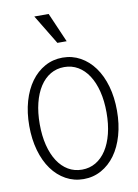

<svg xmlns="http://www.w3.org/2000/svg" viewBox="-104 -1043 808 1121"><g transform="rotate(-10 300.0 -482.5)"><path d="M300 10Q357 10 405 -16.5Q453 -43 487.5 -90.5Q522 -138 541 -204.5Q560 -271 560 -350Q560 -430 541 -496Q522 -562 487.5 -609.5Q453 -657 405 -683.5Q357 -710 300 -710Q243 -710 195 -683.5Q147 -657 112.5 -609.5Q78 -562 59 -496Q40 -430 40 -350Q40 -271 59 -204.5Q78 -138 112.5 -90.5Q147 -43 195 -16.5Q243 10 300 10ZM300 -46Q255 -46 218.5 -67.5Q182 -89 156 -129Q130 -169 116 -225Q102 -281 102 -350Q102 -419 116 -475Q130 -531 156 -571Q182 -611 218.5 -632.5Q255 -654 300 -654Q345 -654 381.5 -632.5Q418 -611 444 -571Q470 -531 484 -475Q498 -419 498 -350Q498 -281 484 -225Q470 -169 444 -129Q418 -89 381.5 -67.5Q345 -46 300 -46ZM286 -800 180 -975H265L341 -800Z"/></g></svg>

Font: CommitMonoV143 ExtLt
Style: Regular
Weight: 200
Monospace: yes
Designer: Eigil Nikolajsen
Foundry: Eigil Nikolajsen
Version: Version 1.143